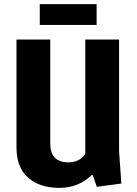

<svg xmlns="http://www.w3.org/2000/svg" viewBox="-20 -900 665 932"><path d="M558 -708V-167L569 -9L450 7L430 -51L425 -50Q361 12 267.5 12Q174 12 117 -37Q60 -86 60 -185V-708H224V-203Q224 -112 312 -112Q367 -112 394 -153V-708ZM173 -880H449V-779H173Z"/></svg>

Font: Magra
Style: Bold
Weight: 600
Designer: Viviana Monsalve
Foundry: Viviana Monsalve
Version: Version 1.001